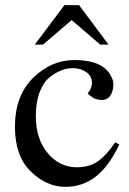

<svg xmlns="http://www.w3.org/2000/svg" viewBox="-20 -715 501 745"><path d="M443 -154Q401 -67 350 -28.5Q299 10 234 10Q160 10 99 -50Q38 -110 38 -223Q38 -344 109 -413.5Q180 -483 272 -482Q381 -481 411 -419Q426 -394 416 -361Q406 -328 376 -327Q365 -327 355 -330Q345 -333 340 -336.5Q335 -340 328 -345.5Q321 -351 320 -352Q342 -379 335 -407Q330 -428 306 -440.5Q282 -453 253 -450Q235 -449 215.5 -441Q196 -433 172.5 -415Q149 -397 134 -358Q119 -319 119 -265Q119 -176 165 -121Q211 -66 278 -66Q329 -66 362.5 -91Q396 -116 427 -163ZM401 -542H369L258 -637L147 -542H115L230 -695H287Z"/></svg>

Font: GFS Artemisia
Style: Regular
Weight: 400
Designer: Takis Katsoulidis and George D. Matthiopoulos
Foundry: Takis Katsoulidis and George D. Matthiopoulos
Version: Version 1.0